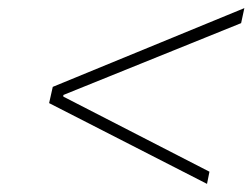

<svg xmlns="http://www.w3.org/2000/svg" viewBox="-20 -601 622 473"><path d="M582 -581 574 -544 136 -367V-363L496 -178L490 -148L101 -347L110 -387Z"/></svg>

Font: Hubot Sans Condensed ExtraLight
Style: Italic
Weight: 200
Width: 3
Italic angle: -12.0243°
Designer: Deni Anggara
Foundry: GitHub, Inc., Subsidiary of Microsoft Corporation
Version: Version 2.000